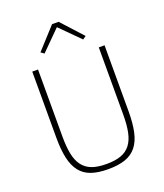

<svg xmlns="http://www.w3.org/2000/svg" viewBox="-166 -1036 990 1158"><g transform="rotate(-20 329.0 -457.0)"><path d="M134 -698V-268Q134 -202 143.5 -155Q153 -108 176 -78Q199 -48 236 -34.5Q273 -21 329 -21Q384 -21 421.5 -34.5Q459 -48 482 -78Q505 -108 514.5 -155Q524 -202 524 -268V-698H561V-274Q561 -197 549 -142.5Q537 -88 509.5 -53.5Q482 -19 437.5 -3.5Q393 12 328 12Q263 12 219 -3.5Q175 -19 148 -53.5Q121 -88 109 -142.5Q97 -197 97 -274V-698ZM349 -926 473 -790 452 -775 328 -899 204 -775 183 -790 307 -926Z"/></g></svg>

Font: IBM Plex Sans Devanagari ExtraLight
Style: Regular
Weight: 200
Designer: Mike Abbink, Paul van der Laan, Pieter van Rosmalen, Erin McLaughlin
Foundry: Bold Monday
Version: Version 1.1